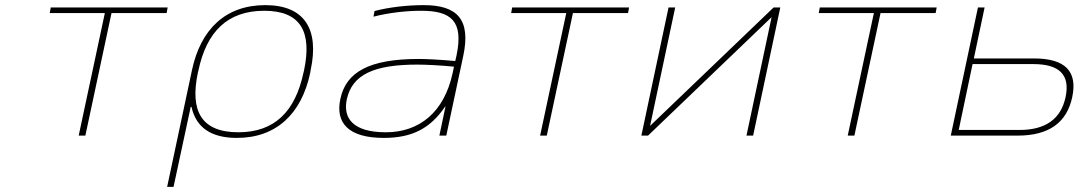

<svg xmlns="http://www.w3.org/2000/svg" viewBox="-20 -529 4240 749"><path d="M287 0H313L415 -478H630L634 -500H178L174 -478H389Z M1190 -244 1192 -256C1226 -415 1168 -509 1015 -509C860 -509 763 -415 729 -256L632 200H657L724 -112H727C745 -31 804 9 904 9C1058 9 1156 -85 1190 -244ZM752 -246 754 -254C786 -405 867 -487 1011 -487C1153 -487 1198 -405 1166 -254L1164 -246C1132 -95 1052 -13 910 -13C766 -13 720 -95 752 -246Z M1633 -509C1569 -509 1498 -501 1441 -486L1437 -464C1499 -480 1568 -487 1623 -487C1740 -487 1789 -447 1761 -313L1756 -291C1688 -297 1640 -299 1613 -299C1419 -299 1330 -247 1308 -144C1287 -49 1340 9 1477 9C1588 9 1659 -28 1717 -114H1718L1694 0H1721L1787 -310C1818 -454 1763 -509 1633 -509ZM1333 -142C1354 -238 1439 -277 1608 -277C1642 -277 1699 -274 1751 -269L1746 -245C1713 -91 1616 -13 1485 -13C1357 -13 1317 -68 1333 -142Z M2087 0H2113L2215 -478H2430L2434 -500H1978L1974 -478H2189Z M2482 0H2508L2990 -462L2892 0H2918L3024 -500H2998L2516 -38L2614 -500H2588Z M3287 0H3313L3415 -478H3630L3634 -500H3178L3174 -478H3389Z M3689 0H3950C4071 0 4142 -50 4163 -151C4184 -251 4135 -301 4014 -301H3779L3821 -500H3795ZM3720 -22 3774 -279H4011C4113 -279 4155 -237 4137 -151C4119 -65 4059 -22 3957 -22Z"/></svg>

Font: LT Wave Mono Thin
Style: Italic
Weight: 100
Designer: Daniel Lyons
Version: Version 2.5 (Glyphs App)